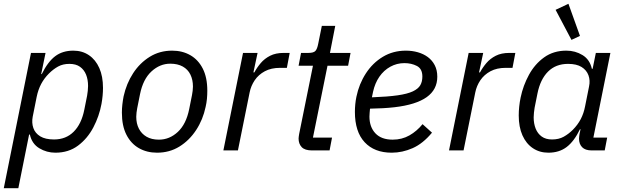

<svg xmlns="http://www.w3.org/2000/svg" viewBox="-24 -796 3297 1016"><path d="M-4 200 140 -516H217L194 -404H197Q229 -469 268 -498.5Q307 -528 364 -528Q411 -528 446.5 -504Q482 -480 501.5 -436Q521 -392 521 -331Q521 -311 519 -289.5Q517 -268 513 -246Q501 -181 470 -122Q439 -63 389 -25.5Q339 12 269 12Q223 12 184 -11.5Q145 -35 134 -84H130L73 200ZM262 -58Q325 -58 366 -99Q407 -140 422 -215L437 -290Q439 -303 440.5 -315.5Q442 -328 442 -341Q442 -375 431.5 -401Q421 -427 399.5 -442.5Q378 -458 343 -458Q309 -458 283.5 -444Q258 -430 235 -407Q210 -382 194 -352Q178 -322 170 -283L149 -178Q143 -146 152.5 -118.5Q162 -91 189 -74.5Q216 -58 262 -58Z M807 12Q753 12 711 -12Q669 -36 645 -83Q621 -130 621 -200Q621 -222 623.5 -243.5Q626 -265 630 -286Q645 -354 680.5 -408.5Q716 -463 768.5 -495.5Q821 -528 887 -528Q941 -528 983 -504Q1025 -480 1049 -433Q1073 -386 1073 -316Q1073 -294 1071 -272.5Q1069 -251 1064 -230Q1050 -163 1014 -108Q978 -53 925.5 -20.5Q873 12 807 12ZM817 -57Q873 -57 917 -98Q961 -139 977 -218L992 -293Q994 -304 995.5 -315.5Q997 -327 997 -338Q997 -374 983.5 -401.5Q970 -429 943 -444Q916 -459 877 -459Q822 -459 777.5 -418Q733 -377 717 -298L702 -223Q700 -212 698.5 -200.5Q697 -189 697 -178Q697 -142 711 -115Q725 -88 751.5 -72.5Q778 -57 817 -57Z M1235 0H1158L1262 -516H1339L1317 -413H1322Q1336 -439 1356 -462.5Q1376 -486 1405.5 -501Q1435 -516 1477 -516H1509L1494 -437H1458Q1411 -437 1377.5 -419Q1344 -401 1324 -371.5Q1304 -342 1297 -307Z M1720 0H1627Q1589 0 1572.5 -17.5Q1556 -35 1556 -63Q1556 -68 1557 -74Q1558 -80 1559 -87L1632 -448H1556L1569 -516H1608Q1636 -516 1645.5 -527Q1655 -538 1660 -565L1679 -659H1750L1722 -516H1831L1818 -448H1709L1632 -68H1733Z M2049 12Q1957 12 1905.5 -43.5Q1854 -99 1854 -204Q1854 -224 1856 -244.5Q1858 -265 1862 -284Q1876 -352 1912 -407.5Q1948 -463 2002 -495.5Q2056 -528 2124 -528Q2157 -528 2187 -519.5Q2217 -511 2240 -494Q2263 -477 2276.5 -451Q2290 -425 2290 -390Q2290 -356 2276 -329Q2262 -302 2234 -282Q2206 -262 2163 -248.5Q2120 -235 2063 -228.5Q2006 -222 1934 -221Q1933 -211 1932 -199Q1931 -187 1931 -179Q1931 -124 1962.5 -90.5Q1994 -57 2054 -57Q2103 -57 2142.5 -79.5Q2182 -102 2212 -139L2262 -94Q2214 -36 2159.5 -12Q2105 12 2049 12ZM2116 -462Q2076 -462 2041.5 -443Q2007 -424 1983.5 -390Q1960 -356 1950 -310L1944 -281Q2027 -284 2079.5 -291.5Q2132 -299 2160.5 -312.5Q2189 -326 2200 -345Q2211 -364 2211 -391Q2211 -432 2182 -447Q2153 -462 2116 -462Z M2429 0H2352L2456 -516H2533L2511 -413H2516Q2530 -439 2550 -462.5Q2570 -486 2599.5 -501Q2629 -516 2671 -516H2703L2688 -437H2652Q2605 -437 2571.5 -419Q2538 -401 2518 -371.5Q2498 -342 2491 -307Z M3176 0H3107Q3073 0 3056.5 -17Q3040 -34 3040 -62Q3040 -68 3041 -75Q3042 -82 3043 -89L3048 -112H3045Q3014 -48 2974.5 -18Q2935 12 2878 12Q2831 12 2795.5 -12Q2760 -36 2740.5 -80Q2721 -124 2721 -185Q2721 -208 2723.5 -232Q2726 -256 2731 -280Q2744 -343 2775 -400Q2806 -457 2855.5 -492.5Q2905 -528 2973 -528Q3020 -528 3058.5 -504.5Q3097 -481 3108 -432H3112L3129 -516H3206L3116 -68H3189ZM2897 -58Q2933 -58 2959 -72.5Q2985 -87 3007 -109Q3033 -135 3049 -165.5Q3065 -196 3072 -233L3093 -338Q3100 -370 3090 -397.5Q3080 -425 3053.5 -441.5Q3027 -458 2982 -458Q2917 -458 2876 -417Q2835 -376 2820 -301L2805 -226Q2803 -213 2801.5 -200Q2800 -187 2800 -175Q2800 -142 2810.5 -115.5Q2821 -89 2842.5 -73.5Q2864 -58 2897 -58ZM3000 -585 2916 -744 2984 -776 3045 -606Z"/></svg>

Font: IBM Plex Sans
Style: Italic
Weight: 400
Italic angle: -11.31°
Designer: Mike Abbink, Paul van der Laan, Pieter van Rosmalen
Foundry: Bold Monday
Version: Version 3.201